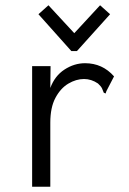

<svg xmlns="http://www.w3.org/2000/svg" viewBox="-20 -708 490 729"><path d="M102 -457H172L171 -374Q188 -420 225 -444Q262 -468 303 -468Q369 -468 413 -418L384 -362L381 -353L374 -356Q371 -364 367.5 -372Q364 -380 352 -391Q327 -408 299 -408Q269 -408 239.5 -390.5Q210 -373 190.5 -336.5Q171 -300 171 -242V1H102ZM164 -688 262 -582 360 -688 398 -654 272 -514H251L126 -654Z"/></svg>

Font: Inconsolata SemiCondensed
Style: Regular
Weight: 400
Width: 4
Monospace: yes
Designer: Raph Levien, Cyreal, Brenton Simpson
Foundry: Raph Levien, Cyreal, Google
Version: Version 3.000; ttfautohint (v1.8.2.53-6de2)